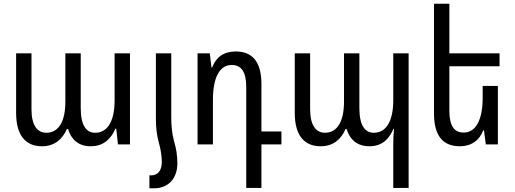

<svg xmlns="http://www.w3.org/2000/svg" viewBox="-20 -780 2779 1037"><path d="M207 10C275 10 318 -29 341 -83H348C363 -30 401 10 470 10C545 10 583 -37 603 -85H608L617 0H682V-492H599V-238C599 -131 564 -63 494 -63C448 -63 416 -99 416 -197V-492H333V-231C333 -121 295 -63 230 -63C183 -63 150 -101 150 -190V-492H67V-170C67 -48 119 10 207 10Z M822 -144C822 -84 827 -51 837 -13C848 26 854 62 854 95C854 141 832 167 798 167H787V237H812C891 237 938 182 938 102C938 58 931 18 920 -17C909 -58 905 -102 905 -144V-492H822Z M1310 235H1392V0H1500V-70H1392V-325C1392 -451 1340 -502 1252 -502C1188 -502 1146 -470 1126 -416H1122L1113 -492H1047V0H1130V-240C1130 -363 1167 -429 1231 -429C1282 -429 1310 -395 1310 -309Z M2104 235H2187V-492H2104V-238C2104 -131 2069 -63 1999 -63C1953 -63 1921 -99 1921 -197V-492H1838V-231C1838 -121 1800 -63 1735 -63C1688 -63 1655 -101 1655 -190V-492H1572V-170C1572 -48 1624 10 1712 10C1779 10 1823 -27 1846 -83H1852C1868 -30 1906 10 1975 10C2050 10 2085 -37 2105 -84H2108C2105 -54 2104 -27 2104 3Z M2669 -316H2587V-252C2587 -130 2548 -64 2485 -64C2435 -64 2407 -97 2407 -183V-422H2678V-492H2407V-760H2324V-167C2324 -42 2376 10 2464 10C2527 10 2570 -23 2590 -76H2594L2604 0H2669Z"/></svg>

Font: Noto Sans Armenian Condensed
Style: Regular
Weight: 400
Width: 3
Designer: Monotype Design Team
Foundry: Monotype Imaging Inc.
Version: Version 2.008